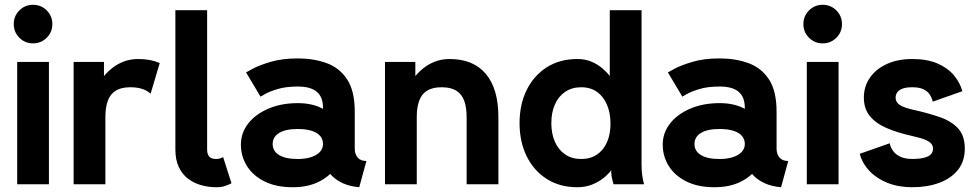

<svg xmlns="http://www.w3.org/2000/svg" viewBox="-20 -765 4061 797"><path d="M51.3 0H183.1V-507.8H51.3ZM37.1 -665Q37.1 -631.6 60.4 -608.3Q83.7 -585 117.2 -585Q150.6 -585 174 -608.3Q197.3 -631.6 197.3 -665Q197.3 -698.5 174 -721.8Q150.6 -745.1 117.2 -745.1Q83.7 -745.1 60.4 -721.8Q37.1 -698.5 37.1 -665Z M605.2 -376 643.1 -503.4Q623.5 -511.7 601.6 -515.9Q579.6 -520 554.2 -520Q520.8 -520 493.9 -509.6Q467 -499.3 446.8 -483.3Q426.5 -467.3 411.6 -449.2V-507.8H285.6V0H417.5V-279.3Q417.5 -319.6 427.6 -347Q437.7 -374.5 460.4 -388.7Q483.2 -402.8 521 -402.8Q549.1 -402.8 569.8 -396.1Q590.6 -389.4 605.2 -376Z M906.2 -112.8Q901.6 -109.9 893.2 -107.4Q884.8 -105 878.4 -105Q868.4 -105 861 -107.3Q853.5 -109.6 848.9 -114.6Q844.2 -119.6 842 -127.1Q839.8 -134.5 839.8 -144.5V-214.8V-282.2V-722.7H708V-282.2V-214.8V-144.5Q708 -101.6 722.2 -71.5Q736.3 -41.5 760.7 -23.1Q785.2 -4.6 815.6 3.8Q845.9 12.2 878.4 12.2Q900.4 12.2 916.4 6.3Q932.4 0.5 940.9 -4.4Z M1194.8 12.2Q1260.3 12.2 1307.1 -12.3Q1354 -36.9 1379.2 -77.6Q1404.3 -118.4 1404.3 -167.2Q1404.3 -216.1 1382.1 -254.4Q1359.9 -292.7 1317.7 -314.8Q1275.6 -336.9 1216.3 -336.9Q1147.9 -336.9 1094.6 -314.2Q1041.3 -291.5 1010.6 -252.6Q980 -213.6 980 -164.8Q980 -116 1005.1 -75.8Q1030.3 -35.6 1078.4 -11.7Q1126.5 12.2 1194.8 12.2ZM1320.8 -167.2Q1320.8 -147.7 1307.4 -133.8Q1293.9 -119.9 1270.4 -112.4Q1246.8 -105 1216.3 -105Q1165 -105 1138.4 -121.5Q1111.8 -137.9 1111.8 -167.2Q1111.8 -196.5 1138.4 -213Q1165 -229.5 1216.3 -229.5Q1250.5 -229.5 1273.8 -222Q1297.1 -214.6 1309 -200.7Q1320.8 -186.8 1320.8 -167.2ZM1452.6 -147.5V-301.8Q1452.6 -387.2 1421.1 -435.3Q1389.6 -483.4 1336.1 -502.9Q1282.5 -522.5 1216.3 -522.5Q1150.4 -522.5 1102.2 -507.9Q1054 -493.4 1027.7 -478.9Q1001.5 -464.4 1001.5 -464.4L1061.5 -363.8Q1061.5 -363.8 1079.6 -374.3Q1097.7 -384.8 1132.1 -395.3Q1166.5 -405.8 1216.1 -405.8Q1243.7 -405.8 1263.4 -400.1Q1283.2 -394.5 1295.9 -383.3Q1308.6 -372.1 1314.7 -355.6Q1320.8 -339.1 1320.8 -316.9V-224.1L1333 -214.1V-127.4L1320.8 -115.7Q1320.8 -95.7 1330.3 -74.5Q1339.8 -53.2 1358.5 -34.7Q1377.2 -16.1 1405.4 -3.5Q1433.6 9 1471.2 12.2L1501 -96.7Q1476.8 -96.7 1464.7 -111.1Q1452.6 -125.5 1452.6 -147.5Z M1917 0H2048.8V-279.3Q2048.8 -396.5 1996.7 -458.3Q1944.6 -520 1846.7 -520Q1813.2 -520 1786.4 -509.6Q1759.5 -499.3 1739.3 -483.3Q1719 -467.3 1704.1 -449.2V-507.8H1578.1V0H1710V-279.3Q1710 -319.6 1720.1 -347Q1730.2 -374.5 1752.9 -388.7Q1775.6 -402.8 1813.5 -402.8Q1851.3 -402.8 1874 -388.7Q1896.7 -374.5 1906.9 -347Q1917 -319.6 1917 -279.3Z M2514.2 -251.5Q2514.2 -207.5 2499.6 -174.6Q2485.1 -141.6 2457.9 -123.3Q2430.7 -105 2392.6 -105Q2354 -105 2326.2 -123.9Q2298.3 -142.8 2283.4 -176.4Q2268.6 -210 2268.6 -253.9Q2268.6 -297.9 2283.4 -331.4Q2298.3 -365 2326.2 -383.9Q2354 -402.8 2392.6 -402.8Q2431.4 -402.8 2458.5 -383.3Q2485.6 -363.8 2499.9 -329.6Q2514.2 -295.4 2514.2 -251.5ZM2643.1 -82V-722.7H2511.2V-449.2Q2499.8 -464.6 2481.1 -480.8Q2462.4 -497.1 2436.4 -508.5Q2410.4 -520 2376.7 -520Q2303.5 -520 2249.5 -485.6Q2195.6 -451.2 2166.1 -391.1Q2136.7 -331.1 2136.7 -253.9Q2136.7 -176.8 2166.1 -116.7Q2195.6 -56.6 2249.5 -22.2Q2303.5 12.2 2376.7 12.2Q2410.4 12.2 2438.4 0.9Q2466.3 -10.5 2486.6 -27Q2506.8 -43.5 2517.1 -58.6Q2517.1 -36.6 2522 -18.3Q2526.9 0 2526.9 0H2653.8Q2653.8 0 2651.1 -10Q2648.4 -20 2645.8 -38.6Q2643.1 -57.1 2643.1 -82Z M2945.8 12.2Q3011.2 12.2 3058.1 -12.3Q3105 -36.9 3130.1 -77.6Q3155.3 -118.4 3155.3 -167.2Q3155.3 -216.1 3133.1 -254.4Q3110.8 -292.7 3068.7 -314.8Q3026.6 -336.9 2967.3 -336.9Q2898.9 -336.9 2845.6 -314.2Q2792.2 -291.5 2761.6 -252.6Q2731 -213.6 2731 -164.8Q2731 -116 2756.1 -75.8Q2781.2 -35.6 2829.3 -11.7Q2877.4 12.2 2945.8 12.2ZM3071.8 -167.2Q3071.8 -147.7 3058.3 -133.8Q3044.9 -119.9 3021.4 -112.4Q2997.8 -105 2967.3 -105Q2916 -105 2889.4 -121.5Q2862.8 -137.9 2862.8 -167.2Q2862.8 -196.5 2889.4 -213Q2916 -229.5 2967.3 -229.5Q3001.5 -229.5 3024.8 -222Q3048.1 -214.6 3059.9 -200.7Q3071.8 -186.8 3071.8 -167.2ZM3203.6 -147.5V-301.8Q3203.6 -387.2 3172.1 -435.3Q3140.6 -483.4 3087 -502.9Q3033.4 -522.5 2967.3 -522.5Q2901.4 -522.5 2853.1 -507.9Q2804.9 -493.4 2778.7 -478.9Q2752.4 -464.4 2752.4 -464.4L2812.5 -363.8Q2812.5 -363.8 2830.6 -374.3Q2848.6 -384.8 2883.1 -395.3Q2917.5 -405.8 2967 -405.8Q2994.6 -405.8 3014.4 -400.1Q3034.2 -394.5 3046.9 -383.3Q3059.6 -372.1 3065.7 -355.6Q3071.8 -339.1 3071.8 -316.9V-224.1L3084 -214.1V-127.4L3071.8 -115.7Q3071.8 -95.7 3081.3 -74.5Q3090.8 -53.2 3109.5 -34.7Q3128.2 -16.1 3156.4 -3.5Q3184.6 9 3222.2 12.2L3252 -96.7Q3227.8 -96.7 3215.7 -111.1Q3203.6 -125.5 3203.6 -147.5Z M3329.1 0H3460.9V-507.8H3329.1ZM3314.9 -665Q3314.9 -631.6 3338.3 -608.3Q3361.6 -585 3395 -585Q3428.5 -585 3451.8 -608.3Q3475.1 -631.6 3475.1 -665Q3475.1 -698.5 3451.8 -721.8Q3428.5 -745.1 3395 -745.1Q3361.6 -745.1 3338.3 -721.8Q3314.9 -698.5 3314.9 -665Z M3766.8 -520Q3706.1 -520 3660.9 -499.1Q3615.7 -478.3 3590.8 -442.1Q3565.9 -406 3565.9 -360.1Q3565.9 -314.5 3590.1 -284.1Q3614.3 -253.7 3659.2 -234Q3704.1 -214.4 3766.8 -200.4Q3785.6 -196.3 3801.4 -191.7Q3817.1 -187 3828.7 -181.2Q3840.3 -175.3 3846.7 -167.2Q3853 -159.2 3853 -148.2Q3853 -133.5 3843.8 -124.1Q3834.5 -114.7 3815.3 -110Q3796.1 -105.2 3766.8 -105.2Q3737.5 -105.2 3718.1 -114.1Q3698.7 -123 3687.9 -137.7Q3677 -152.3 3673.1 -170.2L3548.8 -126.5Q3559.6 -86.9 3589.2 -55.4Q3618.9 -23.9 3664.3 -5.9Q3709.7 12.2 3766.8 12.2Q3828.6 12.2 3877.9 -5.7Q3927.2 -23.7 3956.1 -59.3Q3984.9 -95 3984.9 -148.2Q3984.9 -201.4 3957.3 -231.7Q3929.7 -262 3880.5 -279.1Q3831.3 -296.1 3766.8 -310.3Q3741.9 -315.9 3726.7 -322.9Q3711.4 -329.8 3704.6 -338.9Q3697.8 -347.9 3697.8 -360.1Q3697.8 -372.3 3704.7 -382Q3711.7 -391.6 3726.9 -397.2Q3742.2 -402.8 3766.8 -402.8Q3795.2 -402.8 3812.5 -394.8Q3829.8 -386.7 3839 -373.2Q3848.1 -359.6 3851.8 -343L3974.9 -386.5Q3964.6 -423.3 3938.7 -453.6Q3912.8 -483.9 3870.4 -502Q3827.9 -520 3766.8 -520Z"/></svg>

Font: Giphurs
Style: Regular
Weight: 400
Version: Version 2.010